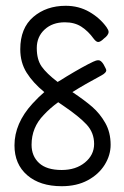

<svg xmlns="http://www.w3.org/2000/svg" viewBox="-20 -634 429 663"><path d="M362 -134Q362 -98 341.5 -65Q321 -32 283 -11.5Q245 9 193 9Q118 9 74 -29Q30 -67 30 -132Q30 -208 92 -276Q113 -299 133 -316Q94 -348 72 -383Q50 -418 50 -464Q50 -537 95 -575.5Q140 -614 207 -614Q252 -614 288.5 -593Q325 -572 348 -540Q355 -530 355 -524Q355 -518 350.5 -512Q346 -506 339 -501Q327 -489 319 -489Q312 -489 303 -501Q285 -526 261.5 -541.5Q238 -557 204 -557Q161 -557 134 -532Q107 -507 107 -468Q107 -428 124 -404Q141 -380 179 -351Q185 -354 192.5 -359Q200 -364 210 -370Q268 -405 302 -421Q312 -426 320 -426Q329 -426 338 -411Q347 -395 347 -391Q347 -383 331 -374Q273 -343 230 -316Q272 -288 298.5 -265Q325 -242 343.5 -209.5Q362 -177 362 -134ZM305 -137Q305 -176 279 -204Q253 -232 200 -268L181 -281Q152 -260 131 -237Q89 -194 89 -134Q89 -95 115 -71Q141 -47 193 -47Q242 -47 273.5 -73Q305 -99 305 -137Z"/></svg>

Font: Farsan
Style: Regular
Weight: 400
Version: Version 1.001g;PS 1.001;hotconv 1.0.86;makeotf.lib2.5.63406 